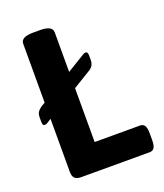

<svg xmlns="http://www.w3.org/2000/svg" viewBox="-117 -689 656 769"><g transform="rotate(-20 211.0 -305.0)"><path d="M61.5 -34.7V-261.7L44.9 -251Q38.6 -246.6 32.2 -246.6Q26.9 -246.6 24.7 -250.5Q22.5 -254.4 22.5 -264.2V-281.2Q22.5 -295.4 27.8 -304Q33.2 -312.5 44.9 -320.8L61.5 -330.6V-581.5Q61.5 -609.9 113.8 -609.9H143.1Q195.8 -609.9 195.8 -581.5V-412.6L271 -458.5Q277.8 -463.4 284.2 -463.4Q293.5 -463.4 293.5 -446.3V-429.2Q293.5 -415 288.1 -405.5Q282.7 -396 271 -389.2L195.8 -343.3V-113.8H389.2Q402.8 -113.8 408.9 -103.5Q415 -93.3 415 -70.8V-43.5Q415 -20.5 408.9 -10.3Q402.8 0 389.2 0H96.7Q78.6 0 70.1 -8.3Q61.5 -16.6 61.5 -34.7Z"/></g></svg>

Font: Jaldi
Style: Bold
Weight: 400
Designer: Pablo Cosgaya and Nicolas Silva
Foundry: Omnibus-Type
Version: Version 1.007